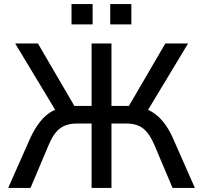

<svg xmlns="http://www.w3.org/2000/svg" viewBox="-20 -917 991 937"><path d="M20 0 129 -246Q150 -290 175 -322Q200 -354 231.5 -372.5Q263 -391 301 -395L259 -365L54 -705H165L354 -381L333 -400H427V-705H524V-400H619L598 -381L787 -705H898L693 -365L652 -395Q691 -390 722.5 -370.5Q754 -351 778.5 -320Q803 -289 822 -247L931 0H822L735 -206Q712 -262 681 -288Q650 -314 599 -314H524V0H427V-314H353Q305 -314 273 -290.5Q241 -267 216 -206L129 0ZM518 -798V-897H621V-798ZM329 -798V-897H432V-798Z"/></svg>

Font: Nunito Sans 7pt SemiCondensed Medium
Style: Regular
Weight: 500
Width: 4
Designer: Vernon Adams
Foundry: Vernon Adams
Version: Version 3.101;gftools[0.9.27]